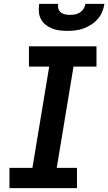

<svg xmlns="http://www.w3.org/2000/svg" viewBox="-20 -975 561 995"><path d="M29 0V-105H148L235 -630H130V-735H480V-630H361L274 -105H379V0ZM329 -815Q308 -815 288 -817.5Q268 -820 249.5 -827.5Q231 -835 216 -847Q201 -859 192 -876Q183 -893 181.5 -913.5Q180 -934 183 -955H281Q279 -942 282.5 -930Q286 -918 295.5 -910.5Q305 -903 317.5 -900.5Q330 -898 343 -898Q356 -898 369.5 -900.5Q383 -903 394.5 -910.5Q406 -918 413.5 -930Q421 -942 423 -955H521Q518 -934 509.5 -913.5Q501 -893 486 -876Q471 -859 452 -847Q433 -835 412.5 -827.5Q392 -820 371 -817.5Q350 -815 329 -815Z"/></svg>

Font: Iosevka Extrabold
Style: Italic
Weight: 800
Italic angle: -9°
Monospace: yes
Designer: Belleve Invis
Foundry: Belleve Invis
Version: Version 32.5.0; ttfautohint (v1.8.4)